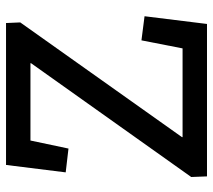

<svg xmlns="http://www.w3.org/2000/svg" viewBox="-54 -636 690 621"><g transform="rotate(-90 290.5 -325.0)"><path d="M31 0 29 -51 397 -569V-571H147L121 -448L44 -457L68 -650H527L529 -604L158 -81V-79H445L471 -212L549 -202L524 0Z"/></g></svg>

Font: Zilla Slab Medium
Style: Regular
Weight: 500
Designer: Typotheque.com
Foundry: Typotheque type foundry
Version: Version 1.1; 2017